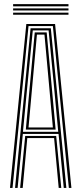

<svg xmlns="http://www.w3.org/2000/svg" viewBox="-20 -917 397 937"><path d="M28.8 0 108.5 -800H248.8L328.5 0H316L238 -789.8H119.2L41.2 0ZM78.2 0 103 -253.5H254.2L279 0H266.5L244 -243.2H113.2L90.8 0ZM53.5 0 129.2 -779.2H228L303.8 0H291.2L265.8 -263.5H91.5L66 0ZM92 -273.8H264.2L243 -500.8L217.2 -768.8H140L113.8 -500.8ZM106 -284.5 125.8 -500.8 149.5 -758.8H207.8L231.8 -500.8L251.5 -284.5ZM119.2 -295H238L219.5 -500.8L197 -748.2H160.2L137.8 -500.8ZM44 -886.2V-896.8H314.2V-886.2ZM44 -845V-855.2H314.2V-845ZM44 -865.8V-876H314.2V-865.8Z"/></svg>

Font: Big Shoulders Inline Text Thin Light
Style: Regular
Weight: 300
Version: Version 2.002